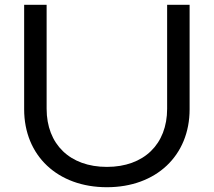

<svg xmlns="http://www.w3.org/2000/svg" viewBox="-20 -770 893 803"><path d="M175 -750H81V-313C81 -119 221 13 427 13C633 13 773 -119 773 -313V-750H679V-315C679 -167 582 -72 427 -72C272 -72 175 -167 175 -315Z"/></svg>

Font: Bounded Light
Style: Regular
Weight: 300
Designer: Vlad Churkin
Version: Version 3.0